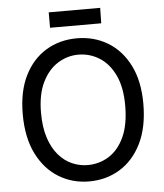

<svg xmlns="http://www.w3.org/2000/svg" viewBox="-60 -942 861 1011"><g transform="rotate(-5 371.0 -437.0)"><path d="M370.5 15Q282.5 15 210.2 -29Q138 -73 95.2 -158.5Q52.5 -244 52.5 -368Q52.5 -488 94.2 -571.5Q136 -655 208 -698.2Q280 -741.5 371 -741.5Q461 -741.5 533.2 -698.2Q605.5 -655 647.8 -571.5Q690 -488 690 -368Q690 -244 647.8 -158.5Q605.5 -73 533.2 -29Q461 15 370.5 15ZM370.5 -71.5Q431.5 -71.5 482.2 -103Q533 -134.5 563.5 -200Q594 -265.5 594 -367Q594 -463.5 563.5 -527.5Q533 -591.5 482.2 -623.2Q431.5 -655 371 -655Q313 -655 262.2 -623.2Q211.5 -591.5 180.2 -527.5Q149 -463.5 149 -367Q149 -290.5 167.2 -234.8Q185.5 -179 216.8 -142.8Q248 -106.5 287.8 -89Q327.5 -71.5 370.5 -71.5ZM235.5 -809V-890.5H507.5L506 -809Z"/></g></svg>

Font: Spline Sans
Style: Regular
Weight: 400
Designer: Eben Sorkin, Mirko Velimirovic
Foundry: Sorkin Type
Version: Version 1.001